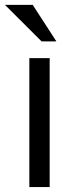

<svg xmlns="http://www.w3.org/2000/svg" viewBox="-25 -760 323 780"><path d="M176.8 -523.9V0H94.2V-523.9ZM107.9 -740.2 204.1 -591.8H144L-4.9 -740.2Z"/></svg>

Font: SolaimanLipiNormal
Style: Normal
Weight: 400
Designer: Solaiman Karim
Version: Version 1.6.1 ; ttfautohint (v1.5.65-e2d9)